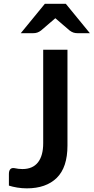

<svg xmlns="http://www.w3.org/2000/svg" viewBox="-20 -986 498 1020"><path d="M50.3 -93.3Q54.2 -93.3 56.6 -92.8Q78.1 -87.9 99.1 -87.9Q153.8 -87.9 181.6 -123.3Q209.5 -158.7 209.5 -225.6V-721.7H338.4V-212.9Q338.4 -96.7 281.5 -41Q224.6 14.6 122.6 14.6Q97.2 14.6 71.8 10.5Q46.4 6.3 27.3 0V-61Q27.3 -77.1 33.2 -85.2Q39.1 -93.3 50.3 -93.3ZM154.8 -809.6Q168 -809.6 178 -813Q188 -816.4 198.2 -824.2L273.9 -889.2L349.6 -824.2Q359.9 -816.4 369.9 -813Q379.9 -809.6 393.1 -809.6H457.5L329.6 -965.8H218.3L90.3 -809.6Z"/></svg>

Font: Lycee Sans SemiBold
Style: Regular
Weight: 600
Designer: Justin Alvin
Foundry: Alkove Design
Version: Version 1.030